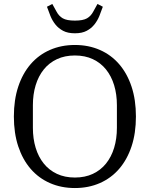

<svg xmlns="http://www.w3.org/2000/svg" viewBox="-20 -937 756 969"><path d="M358 -41Q409 -41 448.5 -59.5Q488 -78 515 -111.5Q542 -145 556 -191Q570 -237 570 -292V-406Q570 -461 556 -507Q542 -553 515 -586.5Q488 -620 448.5 -638.5Q409 -657 358 -657Q307 -657 267.5 -638.5Q228 -620 201 -586.5Q174 -553 160 -507Q146 -461 146 -406V-292Q146 -237 160 -191Q174 -145 201 -111.5Q228 -78 267.5 -59.5Q307 -41 358 -41ZM358 12Q289 12 232 -13Q175 -38 134.5 -85Q94 -132 72 -198.5Q50 -265 50 -349Q50 -433 72 -499.5Q94 -566 134.5 -613Q175 -660 232 -685Q289 -710 358 -710Q427 -710 484 -685Q541 -660 581.5 -613Q622 -566 644 -499.5Q666 -433 666 -349Q666 -265 644 -198.5Q622 -132 581.5 -85Q541 -38 484 -13Q427 12 358 12ZM358 -769Q322 -769 298.5 -781.5Q275 -794 259.5 -813.5Q244 -833 234.5 -856.5Q225 -880 217 -903L244 -917L265 -879Q277 -856 297 -844.5Q317 -833 358 -833Q399 -833 419 -844.5Q439 -856 451 -879L472 -917L499 -903Q491 -880 481.5 -856.5Q472 -833 456.5 -813.5Q441 -794 417.5 -781.5Q394 -769 358 -769Z"/></svg>

Font: IBM Plex Serif
Style: Regular
Weight: 400
Designer: Mike Abbink, Paul van der Laan, Pieter van Rosmalen
Foundry: Bold Monday
Version: Version 3.001